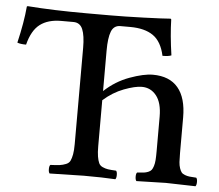

<svg xmlns="http://www.w3.org/2000/svg" viewBox="-49 -707 869 763"><g transform="rotate(5 386.0 -325.5)"><path d="M358.9 -123Q358.9 -97.7 361.6 -81.8Q364.3 -65.9 368.7 -56.2Q373 -46.4 383.8 -41.5Q394.5 -36.6 405.5 -34.9Q416.5 -33.2 438 -32.2Q442.4 -27.8 442.4 -15.4Q442.4 -2.9 438 2Q388.2 -1 312 -1Q298.8 -1 175.8 2Q171.4 -2.9 171.4 -15.4Q171.4 -27.8 175.8 -32.2Q200.7 -33.2 213.1 -34.9Q225.6 -36.6 237.8 -41.5Q250 -46.4 254.6 -56.4Q259.3 -66.4 262.2 -82Q265.1 -97.7 265.1 -123V-506.8Q265.1 -556.2 254.6 -581.1Q244.1 -606 217.8 -606H168.9Q116.7 -606 84.7 -581.8Q52.7 -557.6 38.1 -500Q15.1 -500 2.9 -504.9Q22.5 -587.9 27.8 -649.9Q27.8 -652.8 32.2 -652.8Q133.8 -645 265.1 -645H359.9Q415.5 -645 494.4 -647.7Q573.2 -650.4 601.1 -652.8Q601.6 -652.8 602.8 -651.6Q604 -650.4 604 -649.9Q605.5 -587.4 617.2 -507.8Q606.4 -502.9 582 -502.9Q569.8 -559.1 536.1 -582.5Q502.4 -606 443.8 -606H404.8Q378.9 -606 368.9 -580.6Q358.9 -555.2 358.9 -503.9V-342.8Q403.3 -384.3 458.7 -404.5Q514.2 -424.8 550.8 -424.8Q617.2 -424.8 651.1 -384.5Q685.1 -344.2 685.1 -266.1V-124Q685.1 -102.1 686 -88.1Q687 -74.2 690.7 -63.7Q694.3 -53.2 698.5 -47.9Q702.6 -42.5 712.2 -38.8Q721.7 -35.2 731 -34.2Q740.2 -33.2 757.8 -32.2Q762.2 -27.8 762.2 -15.6Q762.2 -3.4 757.8 2Q652.3 -1 639.2 -1Q624.5 -1 522 2Q517.6 -3.4 517.6 -15.6Q517.6 -27.8 522 -32.2Q538.6 -33.2 547.6 -34.2Q556.6 -35.2 565.7 -38.8Q574.7 -42.5 578.9 -47.9Q583 -53.2 586.4 -63.7Q589.8 -74.2 590.8 -88.1Q591.8 -102.1 591.8 -124V-261.2Q591.8 -316.4 569.3 -344.7Q546.9 -373 511.2 -373Q484.4 -373 440.4 -356.4Q396.5 -339.8 358.9 -306.2Z"/></g></svg>

Font: Common Serif News
Style: Regular
Weight: 450
Designer: Philipp H. Poll, Khaled Hosny
Foundry: Stefan Peev, Context Ltd.
Version: Version 1.026